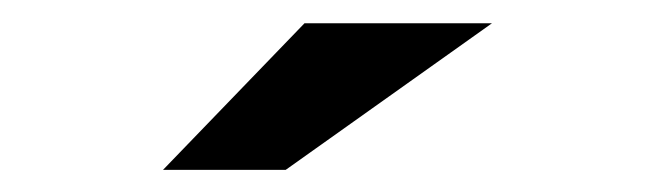

<svg xmlns="http://www.w3.org/2000/svg" viewBox="-20 -758 578 169"><path d="M123.5 -608.5 248 -737.5H413L231.5 -608.5Z"/></svg>

Font: Anybody UltraExpanded ExtraBold
Style: Regular
Weight: 800
Width: 9
Designer: Tyler Finck
Foundry: Etcetera Type Company
Version: Version 1.010; ttfautohint (v1.8.3) -l 8 -r 50 -G 200 -x 14 